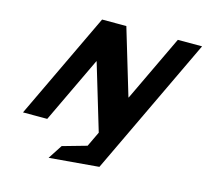

<svg xmlns="http://www.w3.org/2000/svg" viewBox="-146 -992 1538 1438"><g transform="rotate(15 623.0 -273.0)"><path d="M509.8 -512H512.2L665.7 0L610.5 116L423.2 169L351.5 279L736.7 246L853.7 0L1245.9 -825H1057.9L814.5 -313H812L658.6 -825H470.6L78.3 0H266.3Z"/></g></svg>

Font: Hussar
Style: BdSuprExtOblFive
Weight: 700
Foundry: Cannot Into Space Fonts
Version: Version 2.00